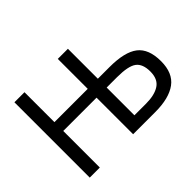

<svg xmlns="http://www.w3.org/2000/svg" viewBox="-126 -947 1218 1218"><g transform="rotate(-45 483.0 -338.0)"><path d="M478 0V-328.1H179.2V0H88.9V-675.8H179.2V-407.2H478V-675.8H568.8V-407.2H673.8Q809.1 -407.2 870.1 -360.1Q931.2 -313 931.2 -202.1Q931.2 -96.2 866 -48.1Q800.8 0 676.8 0ZM568.8 -328.1V-79.1H672.9Q750 -79.1 793.5 -107.7Q836.9 -136.2 836.9 -204.1Q836.9 -272 799.8 -300Q762.7 -328.1 661.1 -328.1Z"/></g></svg>

Font: Lorenzo Sans
Style: Regular
Weight: 400
Foundry: Intel Corporation
Version: Version 1.00; ttfautohint (v1.5)